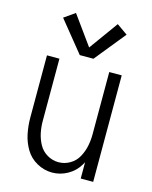

<svg xmlns="http://www.w3.org/2000/svg" viewBox="-116 -839 732 923"><g transform="rotate(15 250.0 -377.5)"><path d="M216 -572 92 -725 146 -763 250 -619 354 -763 408 -725 284 -572ZM233 8Q193 8 157 -12Q121 -32 100.5 -66.5Q80 -101 72 -140.5Q64 -180 64 -220V-530H126V-220Q126 -190 132 -161Q138 -132 152.5 -105.5Q167 -79 193.5 -63.5Q220 -48 250 -48Q280 -48 306.5 -63.5Q333 -79 347.5 -105.5Q362 -132 368 -161Q374 -190 374 -220V-530H436V0H374V-81Q370 -74 366 -67Q345 -32 309 -12Q273 8 233 8Z"/></g></svg>

Font: Iosevka SS01 Light
Style: Regular
Weight: 300
Monospace: yes
Designer: Belleve Invis
Foundry: Belleve Invis
Version: 2.3.3; ttfautohint (v1.8.3)